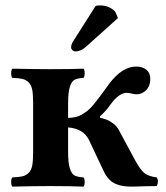

<svg xmlns="http://www.w3.org/2000/svg" viewBox="-20 -691 618 713"><path d="M232.9 -217.8V-127Q232.9 -85.9 239.3 -65.9Q245.6 -45.9 256.3 -39.8Q267.1 -33.7 290 -32.2Q294.4 -27.8 294.4 -15.1Q294.4 -2.4 290 2Q244.1 0 164.1 0Q109.9 0 25.9 2Q21.5 -2.4 21.5 -15.1Q21.5 -27.8 25.9 -32.2Q51.3 -33.2 64.2 -36.4Q77.1 -39.6 86.9 -49.6Q96.7 -59.6 99.9 -77.4Q103 -95.2 103 -127V-307.1Q103 -338.9 99.9 -356.7Q96.7 -374.5 86.9 -384.5Q77.1 -394.5 64.2 -397.7Q51.3 -400.9 25.9 -401.9Q21.5 -406.2 21.5 -418.9Q21.5 -431.6 25.9 -436Q111.8 -434.1 165 -434.1Q246.1 -434.1 290 -436Q294.4 -431.6 294.4 -418.9Q294.4 -406.2 290 -401.9Q267.1 -400.4 256.3 -394.3Q245.6 -388.2 239.3 -368.2Q232.9 -348.1 232.9 -307.1V-252.9Q248.5 -253.9 260.5 -256.3Q272.5 -258.8 284.7 -266.1Q296.9 -273.4 305.9 -280.5Q314.9 -287.6 328.9 -304.4Q342.8 -321.3 353.5 -335.9Q364.3 -350.6 384.8 -378.9Q433.1 -443.8 485.8 -443.8Q508.8 -443.8 523.4 -432.1Q538.1 -420.4 538.1 -397Q538.1 -371.6 522.7 -356.2Q507.3 -340.8 486.8 -340.8Q481.9 -340.8 472.2 -342.8Q460 -346.2 451.2 -346.2Q422.4 -346.2 392.1 -305.2Q374 -278.8 351.1 -258.8V-253.9Q366.7 -250 376.7 -246.3Q386.7 -242.7 400.4 -232.4Q414.1 -222.2 421.9 -207L480 -99.1Q501 -60.1 516.4 -48.1Q531.7 -36.1 562 -32.2Q570.8 -17.6 562 0Q530.8 0 473.1 2Q453.1 2 439.7 0.2Q426.3 -1.5 411.4 -7.3Q396.5 -13.2 384.8 -25.6Q373 -38.1 363.8 -58.1L310.1 -171.9Q289.1 -213.4 232.9 -217.8ZM335 -668.9Q340.8 -670.9 351.1 -670.9Q371.1 -670.9 386 -663.6Q400.9 -656.2 408.2 -647L418 -624L297.9 -516.1Q279.3 -500 259.8 -500Q253.9 -500 249 -504.9Q244.1 -509.8 244.1 -514.2Q244.1 -526.4 252 -538.1Z"/></svg>

Font: Common Serif
Style: Bold
Weight: 700
Designer: Philipp H. Poll, Khaled Hosny
Foundry: Stefan Peev, Context Ltd.
Version: Version 1.026